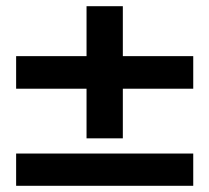

<svg xmlns="http://www.w3.org/2000/svg" viewBox="-20 -599 675 619"><path d="M603 -418V-313H376V-153H259V-313H32V-418H259V-579H376V-418ZM32 -104H603V0H32Z"/></svg>

Font: Martel Sans ExtraBold
Style: Regular
Weight: 800
Designer: Dan Reynolds and Mathieu Réguer
Foundry: Dan Reynolds and Mathieu Réguer
Version: Version 1.002; ttfautohint (v1.1) -l 5 -r 5 -G 72 -x 0 -D la